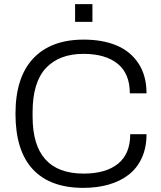

<svg xmlns="http://www.w3.org/2000/svg" viewBox="-20 -888 772 920"><path d="M339.8 -783.2V-868.2H422.9V-783.2ZM378.9 12.2Q220.2 12.2 137.2 -76.9Q54.2 -166 54.2 -342.8Q54.2 -517.6 139.2 -607.9Q224.1 -698.2 380.9 -698.2Q471.2 -698.2 538.1 -670.4Q605 -642.6 643.6 -584Q682.1 -525.4 682.1 -440.9H602.1Q602.1 -535.2 543.7 -582.5Q485.4 -629.9 379.9 -629.9Q263.7 -629.9 200 -561.8Q136.2 -493.7 136.2 -350.1V-329.1Q136.2 -56.2 380.9 -56.2Q486.8 -56.2 545.4 -103.3Q604 -150.4 604 -245.1H682.1Q682.1 -180.7 659.4 -131.1Q636.7 -81.5 595.9 -50.3Q555.2 -19 500.2 -3.4Q445.3 12.2 378.9 12.2Z"/></svg>

Font: Archivo Light
Style: Regular
Weight: 300
Designer: Hector Gatti
Foundry: Omnibus-Type
Version: Version 2.001